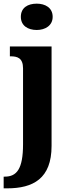

<svg xmlns="http://www.w3.org/2000/svg" viewBox="-40 -790 382 1050"><path d="M161 -626C207 -626 248 -650 248 -698C248 -748 207 -770 161 -770C112 -770 74 -748 74 -698C74 -650 112 -626 161 -626ZM-20 240H-1C141 240 242 187 242 8V-536H14V-482H18C55 -482 86 -473 86 -416V-1C86 135 51 176 -14 176H-20Z"/></svg>

Font: Noto Serif Condensed ExtraBold
Style: Regular
Weight: 800
Width: 3
Designer: Monotype Design Team
Foundry: Monotype Imaging Inc.
Version: Version 2.013